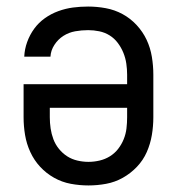

<svg xmlns="http://www.w3.org/2000/svg" viewBox="-20 -558 540 586"><path d="M250 8Q277 8 304 3Q331 -2 355 -15.5Q379 -29 398 -49Q417 -69 428 -94Q439 -119 443.5 -146Q448 -173 448 -200V-330Q448 -357 443.5 -384.5Q439 -412 427.5 -436.5Q416 -461 397 -481.5Q378 -502 354 -515Q330 -528 303 -533Q276 -538 249 -538Q225 -538 202.5 -535Q180 -532 158 -524Q136 -516 117 -502.5Q98 -489 84.5 -470.5Q71 -452 63 -430Q55 -408 54 -385H134Q135 -404 146 -421Q157 -438 173.5 -448.5Q190 -459 209.5 -462.5Q229 -466 249 -466Q266 -466 283 -462.5Q300 -459 314.5 -450Q329 -441 339.5 -427Q350 -413 356.5 -397Q363 -381 365.5 -364Q368 -347 368 -330V-301H52V-200Q52 -173 56.5 -146Q61 -119 72.5 -94Q84 -69 102.5 -49Q121 -29 145 -15.5Q169 -2 196 3Q223 8 250 8ZM250 -64Q233 -64 216 -68Q199 -72 185 -81Q171 -90 160 -103.5Q149 -117 143 -133Q137 -149 134.5 -166Q132 -183 132 -200V-229H368V-200Q368 -183 366 -166Q364 -149 357.5 -133Q351 -117 340.5 -103.5Q330 -90 315.5 -81Q301 -72 284 -68Q267 -64 250 -64Z"/></svg>

Font: Iosevka SS09
Style: Regular
Weight: 400
Monospace: yes
Designer: Belleve Invis
Foundry: Belleve Invis
Version: Version 5.2.1; ttfautohint (v1.8.3)